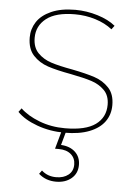

<svg xmlns="http://www.w3.org/2000/svg" viewBox="-53 -560 568 814"><g transform="rotate(5 231.5 -153.5)"><path d="M234 3Q172 3 117 -17Q62 -37 32 -68L44 -84Q74 -55 124.5 -35.5Q175 -16 234 -16Q322 -16 364 -46.5Q406 -77 406 -131Q406 -170 383.5 -192.5Q361 -215 328.5 -225.5Q296 -236 239 -247Q178 -258 140.5 -270.5Q103 -283 77.5 -310.5Q52 -338 52 -387Q52 -423 71.5 -453Q91 -483 132.5 -501.5Q174 -520 235 -520Q283 -520 330 -505.5Q377 -491 406 -467L394 -451Q364 -475 322 -488Q280 -501 235 -501Q154 -501 113.5 -469.5Q73 -438 73 -387Q73 -346 96 -322.5Q119 -299 153 -288Q187 -277 243 -267Q304 -255 340 -243Q376 -231 401 -204.5Q426 -178 426 -131Q426 -91 404.5 -61Q383 -31 340 -14Q297 3 234 3ZM216 213Q195 213 176.5 206.5Q158 200 142 186L153 171Q178 194 215 194Q247 194 267 178Q287 162 287 134Q287 107 268 90.5Q249 74 216 74H200L222 -5H241L224 56Q262 58 284.5 79Q307 100 307 134Q307 170 281.5 191.5Q256 213 216 213Z"/></g></svg>

Font: Montserrat
Style: Regular
Weight: 400
Designer: Julieta Ulanovsky
Foundry: Julieta Ulanovsky
Version: Version 8.000